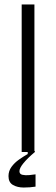

<svg xmlns="http://www.w3.org/2000/svg" viewBox="-20 -680 251 859"><path d="M77 0V-660H134V0ZM139 155Q114 159 86 159Q58 159 38 147.5Q18 136 18 108Q18 85 31.5 66.5Q45 48 65 34Q85 20 104 9V-4H136V0Q103 28 85 50Q67 72 67 86Q67 99 80 102Q93 105 110 103.5Q127 102 139 100Z"/></svg>

Font: Bricolage Grotesque 12pt Condensed ExtraLight
Style: Regular
Weight: 200
Width: 3
Designer: Mathieu Triay
Foundry: Atelier Triay
Version: Version 1.001; ttfautohint (v1.8.4.7-5d5b);gftools[0.9.33.de